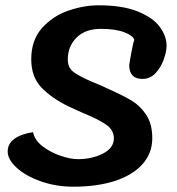

<svg xmlns="http://www.w3.org/2000/svg" viewBox="-20 -677 668 725"><path d="M361 -568Q302 -568 269 -535Q236 -502 236 -452Q236 -421 258.5 -404.5Q281 -388 328 -368L364 -353L394 -339Q448 -315 479.5 -295.5Q511 -276 533 -242Q555 -208 555 -155Q555 -98 517.5 -56.5Q480 -15 413 6.5Q346 28 257 28Q191 28 133.5 7.5Q76 -13 42.5 -44Q9 -75 9 -105Q9 -134 34 -152.5Q59 -171 105 -178Q110 -149 139 -126Q168 -103 206.5 -89.5Q245 -76 274 -76Q327 -76 368.5 -97Q410 -118 410 -155Q410 -186 380.5 -206.5Q351 -227 292 -251L239 -275Q174 -307 136 -347Q98 -387 98 -453Q98 -526 139 -571.5Q180 -617 238.5 -637Q297 -657 353 -657Q442 -657 499.5 -634Q557 -611 583 -576Q609 -541 609 -504Q609 -483 598.5 -453Q588 -423 567.5 -401Q547 -379 518 -379Q468 -379 468 -431Q470 -447 477 -483.5Q484 -520 487 -527Q482 -543 448.5 -555.5Q415 -568 361 -568Z"/></svg>

Font: Sriracha
Style: Regular
Weight: 400
Designer: Suppakit Chalermlarp
Version: Version 1.002g